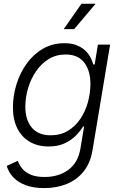

<svg xmlns="http://www.w3.org/2000/svg" viewBox="-20 -778 638 1014"><path d="M213.9 215.3Q156.2 215.3 115.5 200Q74.7 184.6 49.8 158Q24.9 131.3 15.6 98.1L74.2 71.3Q81.5 93.3 97.7 112.8Q113.8 132.3 142.3 144.5Q170.9 156.7 215.3 156.7Q289.6 156.7 340.8 119.1Q392.1 81.5 404.8 6.8L424.3 -110.8L418.5 -109.4Q402.3 -83 377.4 -58.8Q352.5 -34.7 317.9 -19.5Q283.2 -4.4 236.8 -4.4Q179.7 -4.4 137.2 -29.1Q94.7 -53.7 71.5 -100.1Q48.3 -146.5 48.3 -210.9Q48.3 -272.5 66.9 -332.5Q85.4 -392.6 120.8 -441.9Q156.2 -491.2 206.5 -520.5Q256.8 -549.8 319.8 -549.8Q356.9 -549.8 383.5 -539.6Q410.2 -529.3 428.2 -512.7Q446.3 -496.1 457 -476.1Q467.8 -456.1 472.7 -437L480 -438L497.1 -542.5H561.5L468.8 14.2Q457.5 83.5 421.4 127.9Q385.3 172.4 331.8 193.8Q278.3 215.3 213.9 215.3ZM247.6 -63.5Q299.8 -63.5 339.1 -87.4Q378.4 -111.3 404.8 -150.9Q431.2 -190.4 444.3 -238.5Q457.5 -286.6 457.5 -335.4Q457.5 -405.3 424.6 -447.8Q391.6 -490.2 326.7 -490.2Q276.4 -490.2 237.1 -466.1Q197.8 -441.9 170.2 -401.4Q142.6 -360.8 128.2 -312Q113.8 -263.2 113.8 -213.9Q113.8 -145 147.9 -104.2Q182.1 -63.5 247.6 -63.5ZM316.4 -624 410.2 -758.3H484.9L371.6 -624Z"/></svg>

Font: Inter 16pt Light
Style: Italic
Weight: 300
Italic angle: -9.3988°
Version: Version 4.001;git-66647c0bb